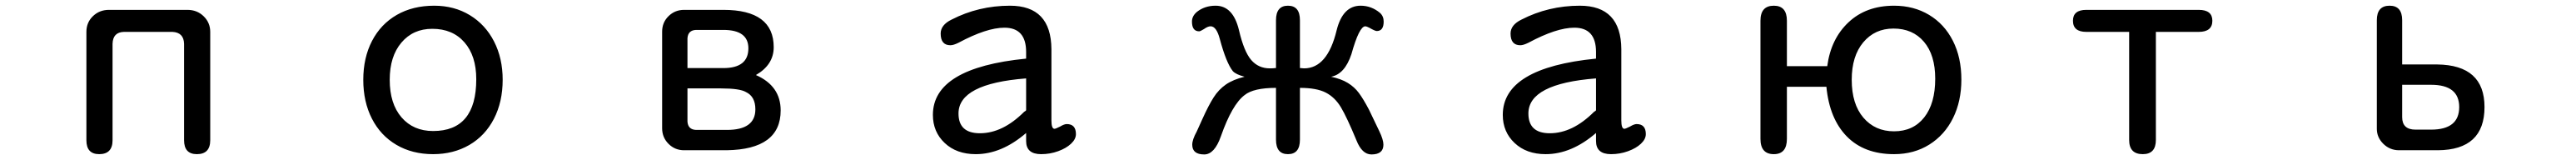

<svg xmlns="http://www.w3.org/2000/svg" viewBox="-20 -519 9040 561"><path d="M585 -407.2H415Q376 -406.2 375 -365.2V-27.3Q375 21.5 328.1 21.5Q283.2 21.5 283.2 -27.3V-407.2Q283.2 -440.4 306.2 -462.4Q329.1 -484.4 362.3 -484.4H637.7Q671.9 -484.4 694.8 -461.9Q717.8 -439.5 717.8 -407.2V-27.3Q717.8 21.5 670.9 21.5Q626 21.5 626 -27.3V-365.2Q625 -405.3 585 -407.2Z M1744.1 -239.3Q1744.1 -162.1 1713.4 -102.5Q1682.6 -43 1627 -10.7Q1571.3 21.5 1500 21.5Q1426.8 21.5 1371.1 -11.2Q1315.4 -43.9 1285.2 -103Q1254.9 -162.1 1254.9 -239.3Q1254.9 -316.4 1285.6 -375.5Q1316.4 -434.6 1372.6 -466.8Q1428.7 -499 1503.9 -499Q1574.2 -499 1628.9 -465.8Q1683.6 -432.6 1713.9 -373.5Q1744.1 -314.5 1744.1 -239.3ZM1347.7 -239.3Q1347.7 -155.3 1389.2 -107.4Q1430.7 -59.6 1500 -59.6Q1651.4 -59.6 1651.4 -241.2Q1651.4 -323.2 1609.9 -370.6Q1568.4 -418 1497.1 -418Q1429.7 -418 1388.7 -369.6Q1347.7 -321.3 1347.7 -239.3Z M2719.7 -131.8Q2719.7 4.9 2530.3 7.8H2380.9Q2348.6 7.8 2326.2 -14.6Q2303.7 -37.1 2303.7 -69.3V-408.2Q2303.7 -440.4 2326.2 -462.4Q2348.6 -484.4 2380.9 -484.4H2518.6Q2695.3 -484.4 2695.3 -353.5Q2695.3 -292 2632.8 -255.9Q2719.7 -217.8 2719.7 -131.8ZM2606.4 -349.6Q2606.4 -414.1 2518.6 -414.1H2422.9Q2394.5 -413.1 2392.6 -384.8V-280.3H2518.6Q2606.4 -280.3 2606.4 -349.6ZM2422.9 -63.5H2531.2Q2630.9 -63.5 2630.9 -135.7Q2630.9 -180.7 2597.7 -196.3Q2576.2 -209 2510.7 -209H2392.6V-92.8Q2394.5 -64.5 2422.9 -63.5Z M3404.3 21.5Q3336.9 21.5 3295.4 -17.6Q3253.9 -56.6 3253.9 -116.2Q3253.9 -281.2 3581.1 -313.5V-336.9Q3581.1 -421.9 3504.9 -421.9Q3442.4 -421.9 3343.8 -369.1Q3326.2 -360.4 3315.4 -360.4Q3281.2 -360.4 3281.2 -401.4Q3281.2 -431.6 3319.3 -450.2Q3414.1 -499 3524.4 -499Q3668.9 -499 3669.9 -346.7V-96.7Q3669.9 -67.4 3680.7 -67.4Q3684.6 -67.4 3700.2 -75.2Q3714.8 -84 3723.6 -84Q3755.9 -84 3755.9 -48.8Q3755.9 -31.2 3738.8 -15.1Q3721.7 1 3693.4 11.2Q3665 21.5 3633.8 21.5Q3581.1 21.5 3581.1 -24.4V-52.7Q3495.1 21.5 3404.3 21.5ZM3343.8 -121.1Q3343.8 -51.8 3418.9 -51.8Q3499 -51.8 3574.2 -127Q3581.1 -130.9 3581.1 -132.8V-244.1Q3343.8 -225.6 3343.8 -121.1Z M4500 -499Q4542 -499 4542 -448.2V-280.3H4544.9L4556.6 -279.3Q4638.7 -279.3 4670.9 -413.1Q4692.4 -499 4754.9 -499Q4793 -499 4823.2 -473.6Q4835.9 -461.9 4835.9 -443.4Q4835.9 -410.2 4811.5 -410.2Q4805.7 -410.2 4785.2 -421.9Q4775.4 -426.8 4771.5 -426.8Q4750 -426.8 4722.7 -329.1Q4699.2 -258.8 4651.4 -250Q4687.5 -242.2 4710.4 -228Q4733.4 -213.9 4749 -192.9Q4764.6 -171.9 4784.2 -134.8L4820.3 -59.6Q4835 -29.3 4835 -11.7Q4835 22.5 4793 22.5Q4759.8 22.5 4740.2 -27.3Q4707 -107.4 4686 -142.6Q4665 -177.7 4632.8 -194.3Q4600.6 -210.9 4542 -210.9V-29.3Q4542 21.5 4500 21.5Q4458 21.5 4458 -29.3V-210.9Q4378.9 -210.9 4347.7 -185.5Q4303.7 -152.3 4264.6 -41Q4242.2 22.5 4206.1 22.5Q4164.1 22.5 4164.1 -11.7Q4164.1 -29.3 4179.7 -57.6L4199.2 -100.6Q4221.7 -150.4 4239.3 -177.7Q4256.8 -205.1 4282.2 -222.7Q4307.6 -240.2 4347.7 -250Q4317.4 -257.8 4306.6 -269.5Q4283.2 -298.8 4260.7 -382.8Q4249 -426.8 4228.5 -426.8Q4218.8 -426.8 4205.1 -417Q4192.4 -409.2 4188.5 -409.2Q4163.1 -409.2 4163.1 -443.4Q4163.1 -462.9 4180.7 -477.5Q4208 -499 4246.1 -499Q4307.6 -499 4328.1 -413.1Q4345.7 -337.9 4371.1 -308.6Q4396.5 -279.3 4436.5 -279.3Q4448.2 -279.3 4454.1 -280.3H4458V-448.2Q4458 -499 4500 -499Z M5404.3 21.5Q5336.9 21.5 5295.4 -17.6Q5253.9 -56.6 5253.9 -116.2Q5253.9 -281.2 5581.1 -313.5V-336.9Q5581.1 -421.9 5504.9 -421.9Q5442.4 -421.9 5343.8 -369.1Q5326.2 -360.4 5315.4 -360.4Q5281.2 -360.4 5281.2 -401.4Q5281.2 -431.6 5319.3 -450.2Q5414.1 -499 5524.4 -499Q5668.9 -499 5669.9 -346.7V-96.7Q5669.9 -67.4 5680.7 -67.4Q5684.6 -67.4 5700.2 -75.2Q5714.8 -84 5723.6 -84Q5755.9 -84 5755.9 -48.8Q5755.9 -31.2 5738.8 -15.1Q5721.7 1 5693.4 11.2Q5665 21.5 5633.8 21.5Q5581.1 21.5 5581.1 -24.4V-52.7Q5495.1 21.5 5404.3 21.5ZM5343.8 -121.1Q5343.8 -51.8 5418.9 -51.8Q5499 -51.8 5574.2 -127Q5581.1 -130.9 5581.1 -132.8V-244.1Q5343.8 -225.6 5343.8 -121.1Z M6627 -499Q6696.3 -499 6750 -466.8Q6803.7 -434.6 6833.5 -376Q6863.3 -317.4 6863.3 -240.2Q6863.3 -164.1 6834 -105Q6804.7 -45.9 6751 -12.2Q6697.3 21.5 6627 21.5Q6522.5 21.5 6461.4 -40.5Q6400.4 -102.5 6389.6 -214.8H6251V-32.2Q6251 21.5 6205.1 21.5Q6158.2 21.5 6158.2 -32.2V-446.3Q6158.2 -499 6205.1 -499Q6251 -499 6251 -446.3V-287.1H6392.6Q6405.3 -382.8 6467.3 -440.9Q6529.3 -499 6627 -499ZM6478.5 -239.3Q6478.5 -154.3 6519.5 -106.4Q6560.5 -58.6 6627 -58.6Q6694.3 -58.6 6732.9 -107.4Q6771.5 -156.2 6771.5 -243.2Q6771.5 -326.2 6731.9 -372.6Q6692.4 -418.9 6625 -418.9Q6559.6 -418.9 6519 -370.6Q6478.5 -322.3 6478.5 -239.3Z M7500 21.5Q7452.1 21.5 7452.1 -28.3V-407.2H7301.8Q7254.9 -407.2 7254.9 -446.3Q7254.9 -484.4 7301.8 -484.4H7696.3Q7744.1 -484.4 7744.1 -446.3Q7744.1 -407.2 7696.3 -407.2H7545.9V-28.3Q7545.9 21.5 7500 21.5Z M8699.2 -143.6Q8699.2 6.8 8535.2 7.8H8399.4Q8367.2 7.8 8344.2 -14.6Q8321.3 -37.1 8321.3 -67.4V-448.2Q8321.3 -499 8366.2 -499Q8410.2 -499 8410.2 -448.2V-293H8533.2Q8699.2 -291 8699.2 -143.6ZM8457 -64.5H8511.7Q8610.4 -64.5 8610.4 -143.6Q8610.4 -221.7 8511.7 -221.7H8410.2V-108.4Q8410.2 -64.5 8457 -64.5Z"/></svg>

Font: jf-openhuninn-1.1
Style: Regular
Weight: 400
Designer: [Kosugi Maru]
      Designed by Motoya company      

      [Varela Round]
      Joe Prince(Latin component); Avraham Co
Foundry: justfont CO.,LTD.
Version: 1.1